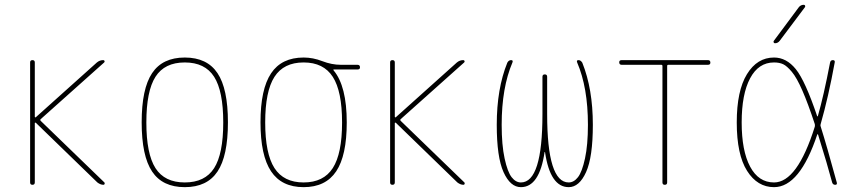

<svg xmlns="http://www.w3.org/2000/svg" viewBox="-20 -770 3540 800"><path d="M105.5 -9.8V-509.8Q105.5 -519.5 115.2 -519.5Q125 -519.5 125 -509.8V-283.2Q125 -282.2 126.5 -281.2Q127.9 -280.3 128.9 -281.2L383.8 -509.8Q395.5 -519.5 410.2 -519.5Q414.1 -519.5 415.5 -516.1Q417 -512.7 414.1 -509.8L149.4 -273.4Q146.5 -270.5 149.4 -266.6L415 -9.8Q417 -7.8 416 -3.9Q415 0 411.1 0Q398.4 0 385.7 -9.8L128.9 -258.8Q127 -259.8 125 -257.8V-9.8Q125 0 115.2 0Q105.5 0 105.5 -9.8Z M872.1 -450.2Q834 -509.8 750 -509.8Q666 -509.8 627.9 -450.2Q589.8 -390.6 589.8 -259.8Q589.8 -128.9 627.9 -69.3Q666 -9.8 750 -9.8Q834 -9.8 872.1 -69.3Q910.2 -128.9 910.2 -259.8Q910.2 -390.6 872.1 -450.2ZM886.2 -55.2Q842.8 9.8 750 9.8Q657.2 9.8 613.8 -55.2Q570.3 -120.1 570.3 -260.3Q570.3 -400.4 613.8 -465.3Q657.2 -530.3 750 -530.3Q842.8 -530.3 886.2 -465.3Q929.7 -400.4 929.7 -260.3Q929.7 -120.1 886.2 -55.2Z M1366.7 -449.7Q1328.1 -509.8 1245.1 -509.8Q1162.1 -509.8 1123.5 -449.7Q1085 -389.6 1085 -259.8Q1085 -129.9 1123.5 -69.8Q1162.1 -9.8 1245.1 -9.8Q1328.1 -9.8 1366.7 -69.8Q1405.3 -129.9 1405.3 -259.8Q1405.3 -389.6 1366.7 -449.7ZM1245.1 -530.3Q1284.2 -530.3 1323.2 -515.1Q1362.3 -500 1400.4 -500H1469.7Q1479.5 -500 1480 -490.2Q1480.5 -480.5 1469.7 -480.5H1370.1Q1369.1 -480.5 1369.1 -479Q1369.1 -477.5 1369.6 -477.5Q1370.1 -477.5 1370.1 -476.6Q1424.8 -411.1 1424.8 -259.8Q1424.8 -122.1 1380.9 -56.2Q1336.9 9.8 1245.1 9.8Q1153.3 9.8 1109.4 -56.2Q1065.4 -122.1 1065.4 -260.3Q1065.4 -398.4 1109.4 -464.4Q1153.3 -530.3 1245.1 -530.3Z M1605.5 -9.8V-509.8Q1605.5 -519.5 1615.2 -519.5Q1625 -519.5 1625 -509.8V-283.2Q1625 -282.2 1626.5 -281.2Q1627.9 -280.3 1628.9 -281.2L1883.8 -509.8Q1895.5 -519.5 1910.2 -519.5Q1914.1 -519.5 1915.5 -516.1Q1917 -512.7 1914.1 -509.8L1649.4 -273.4Q1646.5 -270.5 1649.4 -266.6L1915 -9.8Q1917 -7.8 1916 -3.9Q1915 0 1911.1 0Q1898.4 0 1885.7 -9.8L1628.9 -258.8Q1627 -259.8 1625 -257.8V-9.8Q1625 0 1615.2 0Q1605.5 0 1605.5 -9.8Z M2150.4 9.8Q2106.4 9.8 2078.1 -52.7Q2049.8 -115.2 2049.8 -250Q2049.8 -400.4 2093.8 -508.8Q2099.6 -519.5 2109.4 -519.5Q2119.1 -519.5 2115.2 -509.8Q2070.3 -404.3 2070.3 -250Q2070.3 -166 2082.5 -109.9Q2094.7 -53.7 2111.8 -31.7Q2128.9 -9.8 2150.4 -9.8Q2240.2 -9.8 2240.2 -294.9V-450.2Q2240.2 -460 2250 -460Q2259.8 -460 2259.8 -450.2V-294.9Q2259.8 -9.8 2349.6 -9.8Q2371.1 -9.8 2388.2 -31.7Q2405.3 -53.7 2417.5 -109.9Q2429.7 -166 2429.7 -250Q2429.7 -405.3 2384.8 -509.8Q2380.9 -519.5 2390.6 -519.5Q2399.4 -519.5 2406.2 -508.8Q2450.2 -399.4 2450.2 -250Q2450.2 -115.2 2421.9 -52.7Q2393.6 9.8 2349.6 9.8Q2272.5 9.8 2251 -135.7Q2251 -136.7 2250 -136.7Q2249 -136.7 2249 -135.7Q2227.5 9.8 2150.4 9.8Z M2570.3 -500Q2560.5 -500 2560.1 -509.8Q2559.6 -519.5 2570.3 -519.5H2929.7Q2939.5 -519.5 2939.9 -509.8Q2940.4 -500 2929.7 -500H2764.6Q2759.8 -500 2759.8 -495.1V-9.8Q2759.8 0 2750 0Q2740.2 0 2740.2 -9.8V-495.1Q2740.2 -500 2735.4 -500Z M3209 -589.8Q3205.1 -589.8 3203.6 -593.3Q3202.1 -596.7 3204.1 -599.6L3308.6 -740.2Q3316.4 -750 3329.1 -750Q3333 -750 3334.5 -746.6Q3335.9 -743.2 3334 -740.2L3228.5 -599.6Q3220.7 -589.8 3209 -589.8ZM3205.1 -509.8Q3140.6 -509.8 3105.5 -443.8Q3070.3 -377.9 3070.3 -259.8Q3070.3 -141.6 3105.5 -75.7Q3140.6 -9.8 3205.1 -9.8Q3301.8 -9.8 3375 -242.2Q3376 -248 3375 -252.9Q3346.7 -338.9 3323.2 -392.6Q3299.8 -446.3 3279.3 -470.7Q3258.8 -495.1 3243.2 -502.4Q3227.5 -509.8 3205.1 -509.8ZM3205.1 9.8Q3135.7 9.8 3092.8 -58.1Q3049.8 -126 3049.8 -259.8Q3049.8 -391.6 3092.3 -460.9Q3134.8 -530.3 3205.1 -530.3Q3256.8 -530.3 3295.9 -481.9Q3335 -433.6 3384.8 -286.1Q3384.8 -285.2 3386.2 -285.2Q3387.7 -285.2 3387.7 -286.1Q3412.1 -371.1 3438.5 -508.8Q3440.4 -519.5 3450.2 -519.5Q3460 -519.5 3458 -509.8Q3431.6 -365.2 3399.4 -252.9Q3397.5 -248 3399.4 -243.2Q3424.8 -163.1 3466.8 -8.8Q3468.8 0 3460 0Q3450.2 0 3447.3 -9.8Q3428.7 -80.1 3388.7 -209Q3387.7 -210.9 3385.7 -210.9Q3312.5 9.8 3205.1 9.8Z"/></svg>

Font: Rounded Mgen+ 1mn thin
Style: Regular
Weight: 100
Designer: [Source Han Sans]
Ryoko NISHIZUKA  (kana & ideographs); Paul D. Hunt (Latin, Greek & Cyrillic); Wenlong ZHANG  (bopomofo
Version: Version 1.059.20150602